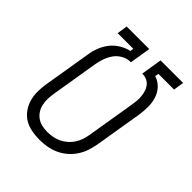

<svg xmlns="http://www.w3.org/2000/svg" viewBox="-203 -867 1006 1006"><g transform="rotate(45 300.0 -363.5)"><path d="M252 8Q222 8 193 2.5Q164 -3 140 -17.5Q116 -32 99.5 -55Q83 -78 75 -105.5Q67 -133 67 -163Q67 -193 72 -223L116 -489Q120 -517 131 -545Q142 -573 160.5 -596.5Q179 -620 205.5 -636Q232 -652 260 -658L263 -677H147L156 -735H323L304 -618H295Q272 -617 249.5 -603.5Q227 -590 213 -569.5Q199 -549 191 -526Q183 -503 179 -480L135 -213Q132 -193 131.5 -172.5Q131 -152 135.5 -132.5Q140 -113 150.5 -97Q161 -81 176.5 -70Q192 -59 212 -54.5Q232 -50 252 -50Q272 -50 291.5 -53.5Q311 -57 330 -66Q349 -75 365 -89Q381 -103 392.5 -120.5Q404 -138 410.5 -157.5Q417 -177 420 -196L464 -463Q467 -480 468.5 -496.5Q470 -513 468.5 -529.5Q467 -546 462.5 -561.5Q458 -577 449 -589.5Q440 -602 426 -609.5Q412 -617 396 -618H388L407 -735H574L565 -677H449L445 -657Q474 -648 494.5 -626.5Q515 -605 524 -576.5Q533 -548 533 -516.5Q533 -485 528 -453L484 -187Q479 -160 470 -134Q461 -108 445 -84.5Q429 -61 407 -42.5Q385 -24 359 -12.5Q333 -1 305.5 3.5Q278 8 252 8Z"/></g></svg>

Font: Iosevka Light Extended
Style: Italic
Weight: 300
Width: 7
Italic angle: -9°
Monospace: yes
Designer: Belleve Invis
Foundry: Belleve Invis
Version: Version 32.5.0; ttfautohint (v1.8.4)